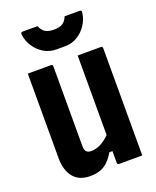

<svg xmlns="http://www.w3.org/2000/svg" viewBox="-172 -1048 943 1158"><g transform="rotate(-20 300.0 -469.5)"><path d="M205 10Q132 10 96 -35.5Q60 -81 60 -158V-700H209Q220 -700 220 -689V-172Q220 -130 261 -130Q320 -130 380 -189V-700H529Q540 -700 540 -689V0H391Q380 0 380 -11V-86H360Q332 -37 296 -13.5Q260 10 205 10ZM387 -949H480Q490 -949 493 -945.5Q496 -942 494 -930Q489 -892 466.5 -857Q444 -822 408 -800Q372 -778 327 -778H273Q228 -778 192 -800Q156 -822 133.5 -857Q111 -892 106 -930Q105 -942 107.5 -945.5Q110 -949 120 -949H213Q225 -919 245.5 -907Q266 -895 300 -895Q334 -895 354.5 -907Q375 -919 387 -949Z"/></g></svg>

Font: Recursive Mn Lnr St XBd
Style: Regular
Weight: 800
Monospace: yes
Version: Version 1.079;hotconv 1.0.112;makeotfexe 2.5.65598; ttfautoh